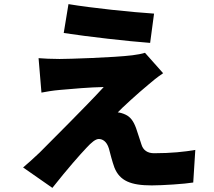

<svg xmlns="http://www.w3.org/2000/svg" viewBox="-20 -843 1040 931"><path d="M312 -823 289 -683C407 -665 600 -643 708 -635L727 -777C619 -784 426 -804 312 -823ZM771 -488 683 -587C672 -583 641 -577 622 -575C534 -564 311 -557 269 -557C230 -557 190 -559 167 -561L181 -394C202 -398 235 -404 271 -407C326 -412 418 -420 483 -421C396 -326 230 -162 172 -103C141 -73 113 -49 92 -31L234 68C310 -28 366 -91 399 -126C423 -152 443 -169 459 -169C476 -169 497 -159 508 -123C514 -100 524 -60 535 -30C561 34 614 56 716 56C767 56 876 49 917 42L927 -116C875 -107 810 -100 727 -100C695 -100 674 -115 666 -142C658 -165 649 -196 640 -221C627 -257 612 -276 589 -287C577 -293 559 -298 551 -298C567 -316 650 -392 700 -433C721 -451 740 -467 771 -488Z"/></svg>

Font: Noto Sans JP Black
Style: Regular
Weight: 900
Designer: Ryoko NISHIZUKA 西塚涼子 (kana, bopomofo & ideographs); Paul D. Hunt (Latin, Greek & Cyrillic); Sandoll Communications 산돌커뮤니
Foundry: Adobe
Version: Version 2.002;hotconv 1.0.116;makeotfexe 2.5.65601